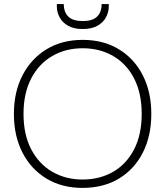

<svg xmlns="http://www.w3.org/2000/svg" viewBox="-20 -907 809 939"><path d="M383 12Q283 12 207.5 -33.5Q132 -79 90 -160.5Q48 -242 48 -350Q48 -457 90 -538.5Q132 -620 207.5 -666Q283 -712 384 -712Q486 -712 561.5 -666Q637 -620 678.5 -538.5Q720 -457 720 -350Q720 -242 678.5 -160.5Q637 -79 561.5 -33.5Q486 12 383 12ZM384 -29Q468 -29 533.5 -67Q599 -105 636 -177Q673 -249 673 -350Q673 -451 636 -523Q599 -595 533.5 -633Q468 -671 384 -671Q301 -671 235.5 -633Q170 -595 132.5 -523Q95 -451 95 -350Q95 -249 132.5 -177Q170 -105 235.5 -67Q301 -29 384 -29ZM384 -765Q341 -765 313 -781Q285 -797 271.5 -822.5Q258 -848 258 -875V-887H292Q292 -847 314.5 -825.5Q337 -804 385 -804Q432 -804 454.5 -825.5Q477 -847 477 -887H512V-876Q512 -848 498.5 -822.5Q485 -797 456.5 -781Q428 -765 384 -765Z"/></svg>

Font: DM Sans 17pt ExtraLight
Style: Regular
Weight: 250
Version: Version 4.004;gftools[0.9.30]